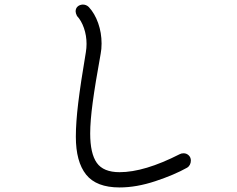

<svg xmlns="http://www.w3.org/2000/svg" viewBox="-20 -798 1040 843"><path d="M313 -198Q313 -260 323.5 -346.5Q334 -433 357 -569Q360 -587 360 -605Q360 -642 348.5 -675Q337 -708 318 -728Q312 -740 312 -748Q312 -761 320.5 -769Q329 -777 343 -778Q359 -778 370 -767Q396 -739 411 -696.5Q426 -654 426 -607Q426 -582 422 -562Q398 -430 387 -348Q376 -266 376 -212Q376 -124 405 -83Q434 -42 505 -42Q614 -42 769 -121Q776 -125 786 -125Q799 -125 808.5 -116Q818 -107 818 -93Q818 -83 813.5 -74.5Q809 -66 802 -62Q745 -30 662 -2.5Q579 25 505 25Q403 25 358 -31.5Q313 -88 313 -198Z"/></svg>

Font: Tsukimi Rounded
Style: Regular
Weight: 400
Designer: Takashi Funayama
Foundry: Takashi Funayama
Version: Version 1.032; ttfautohint (v1.8.3)